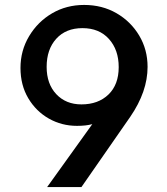

<svg xmlns="http://www.w3.org/2000/svg" viewBox="-20 -742 678 778"><path d="M310 -319Q378 -319 419.5 -359Q461 -399 461 -470Q461 -540 421.5 -584Q382 -628 314 -628Q247 -628 208 -585Q169 -542 169 -471Q169 -402 208 -360.5Q247 -319 310 -319ZM354 -239Q329 -232 292 -232Q230 -232 178 -261.5Q126 -291 94.5 -344Q63 -397 63 -467Q63 -537 98 -595.5Q133 -654 191 -688Q249 -722 321 -722Q394 -722 452 -688.5Q510 -655 544 -598Q578 -541 578 -471Q578 -371 508 -269L310 16H171Z"/></svg>

Font: Txt Sans Medium
Style: Regular
Weight: 500
Designer: Open Source
Foundry: XRLN
Version: Version 1.0